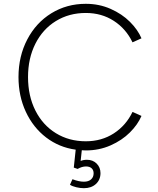

<svg xmlns="http://www.w3.org/2000/svg" viewBox="-20 -777 828 1007"><path d="M409 11 403 67Q418 61 436 61Q467 61 487 81Q507 101 507 131Q507 166 483 188Q459 210 420 210Q401 210 380 205Q359 200 347 192L360 163Q394 176 420 176Q444 176 457.5 164Q471 152 471 132Q471 115 460.5 105.5Q450 96 431 96Q410 96 387 109L367 102L377 8Q290 -4 222 -56Q154 -108 115.5 -190.5Q77 -273 77 -373Q77 -482 123 -570Q169 -658 249.5 -707.5Q330 -757 430 -757Q500 -757 560 -730.5Q620 -704 661.5 -662.5Q703 -621 722 -576L675 -555Q641 -626 577 -667.5Q513 -709 430 -709Q342 -709 273 -666.5Q204 -624 165.5 -547.5Q127 -471 127 -373Q127 -274 165.5 -197.5Q204 -121 273 -78.5Q342 -36 430 -36Q513 -36 577 -77.5Q641 -119 675 -190L722 -169Q703 -124 661.5 -82.5Q620 -41 560 -14.5Q500 12 430 12Z"/></svg>

Font: Eudoxus Sans ExtraLight
Style: Regular
Weight: 200
Designer: Stijn de Vries
Foundry: tokotype
Version: Version 2.005